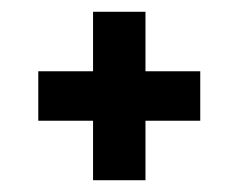

<svg xmlns="http://www.w3.org/2000/svg" viewBox="-20 -469 405 326"><path d="M138 -163V-264H45V-348H138V-449H227V-348H320V-264H227V-163Z"/></svg>

Font: Bricolage Grotesque 12pt Condensed Medium
Style: Regular
Weight: 500
Width: 3
Designer: Mathieu Triay
Foundry: Atelier Triay
Version: Version 1.001; ttfautohint (v1.8.4.7-5d5b);gftools[0.9.33.de